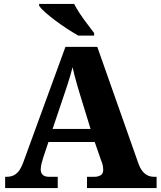

<svg xmlns="http://www.w3.org/2000/svg" viewBox="-20 -951 812 971"><path d="M6 0V-57H15Q32 -57 46.5 -63Q61 -69 73.5 -84Q86 -99 97 -128L311 -714H472L679 -127Q688 -101 700 -86Q712 -71 726.5 -64Q741 -57 758 -57H772V0H420V-57H460Q475 -57 488.5 -64.5Q502 -72 502 -92Q502 -101 500.5 -110Q499 -119 496.5 -126.5Q494 -134 492 -138L459 -233H225L199 -155Q197 -147 193.5 -136Q190 -125 188 -113.5Q186 -102 186 -93Q186 -76 196.5 -66.5Q207 -57 226 -57H272V0ZM246 -299H438L383 -478Q377 -498 370.5 -520Q364 -542 358 -565.5Q352 -589 347 -611Q342 -590 335 -567Q328 -544 321 -522Q314 -500 307 -480ZM376 -771Q351 -785 321 -804.5Q291 -824 261.5 -846Q232 -868 209.5 -888Q187 -908 178 -921V-931H355Q366 -909 384 -882Q402 -855 422 -829Q442 -803 456 -784V-771Z"/></svg>

Font: Noto Serif Gujarati ExtraBold
Style: Regular
Weight: 800
Version: Version 2.102